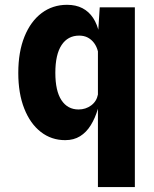

<svg xmlns="http://www.w3.org/2000/svg" viewBox="-20 -576 640 798"><path d="M387 201.5V-428L394.5 -545.5H540.5V201.5ZM251 6.5Q193.5 6.5 149.5 -27.8Q105.5 -62 80.8 -124.8Q56 -187.5 56 -273Q56 -360.5 81.8 -424Q107.5 -487.5 153.2 -521.8Q199 -556 258.5 -556Q295.5 -556 322.5 -542Q349.5 -528 367 -501.5Q384.5 -475 392 -438L409.5 -392L387 -362.5Q382 -382.5 371.2 -397Q360.5 -411.5 345 -419.8Q329.5 -428 309 -428Q262 -428 236 -388.8Q210 -349.5 210 -273.5Q210 -198 235.5 -159.5Q261 -121 306.5 -121Q336 -121 358.8 -137.8Q381.5 -154.5 387 -183L392.5 -161L387 -124Q375.5 -85 357.2 -55.5Q339 -26 312.8 -9.8Q286.5 6.5 251 6.5Z"/></svg>

Font: Spline Sans Mono
Style: Regular
Weight: 400
Monospace: yes
Designer: Eben Sorkin, Mirko Velimirovic
Foundry: Sorkin Type
Version: Version 1.004